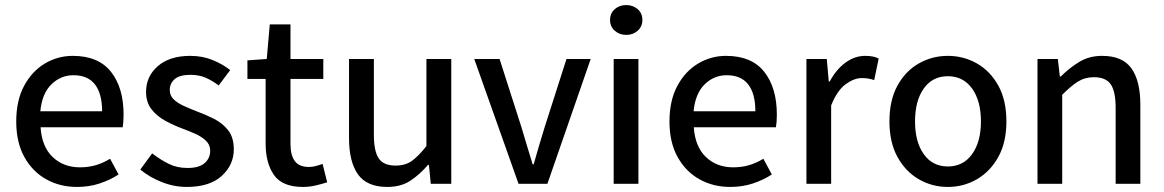

<svg xmlns="http://www.w3.org/2000/svg" viewBox="-20 -719 4552 751"><path d="M280.8 12.2Q214.4 12.2 160.6 -17.8Q106.9 -47.9 75.2 -105Q43.5 -162.1 43.5 -243.7Q43.5 -325.7 74.2 -383.1Q105 -440.4 155.5 -470.5Q206.1 -500.5 264.6 -500.5Q364.7 -500.5 414.1 -438.2Q463.4 -376 463.4 -270Q463.4 -255.9 462.4 -242.9Q461.4 -230 460 -221.2H138.7Q143.6 -145.5 185.8 -105Q228 -64.5 293 -64.5Q326.2 -64.5 355 -73Q383.8 -81.5 410.6 -98.1L443.8 -36.6Q411.1 -15.1 370.1 -1.5Q329.1 12.2 280.8 12.2ZM137.7 -283.7H379.4Q379.4 -353 351.3 -388.9Q323.2 -424.8 267.1 -424.8Q217.8 -424.8 181.2 -389.2Q144.5 -353.5 137.7 -283.7Z M710.4 12.2Q660.2 12.2 612.1 -7.1Q564 -26.4 528.8 -55.7L575.2 -119.1Q607.9 -93.8 640.4 -77.9Q672.9 -62 713.4 -62Q759.3 -62 780.8 -81.3Q802.2 -100.6 802.2 -129.4Q802.2 -152.3 785.9 -168.2Q769.5 -184.1 744.6 -195.3Q719.7 -206.5 692.9 -216.3Q660.2 -228.5 627.4 -246.1Q594.7 -263.7 573 -291Q551.3 -318.4 551.3 -359.4Q551.3 -420.4 597.4 -460.4Q643.6 -500.5 724.1 -500.5Q772 -500.5 811.8 -484.1Q851.6 -467.8 880.4 -444.8L835.4 -384.8Q810.1 -403.8 784.4 -415Q758.8 -426.3 725.1 -426.3Q683.1 -426.3 663.6 -409.7Q644 -393.1 644 -366.7Q644 -345.2 659.2 -330.6Q674.3 -315.9 698.5 -304.9Q722.7 -293.9 749 -283.7Q783.7 -271 817.1 -254.2Q850.6 -237.3 872.6 -209.2Q894.5 -181.2 894.5 -134.8Q894.5 -74.2 847.4 -31Q800.3 12.2 710.4 12.2Z M1165 12.2Q1084 12.2 1051.5 -34.7Q1019 -81.5 1019 -157.2V-410.2H947.8V-482.9L1023.4 -488.3L1035.2 -623.5H1116.2V-488.3H1244.6V-410.2H1116.2V-156.2Q1116.2 -112.3 1133.1 -89.1Q1149.9 -65.9 1189 -65.9Q1201.7 -65.9 1216.3 -69.8Q1231 -73.7 1241.7 -78.1L1259.8 -5.9Q1239.7 0.5 1215.3 6.3Q1190.9 12.2 1165 12.2Z M1495.1 12.2Q1415 12.2 1380.1 -37.1Q1345.2 -86.4 1345.2 -179.2V-488.3H1442.4V-191.9Q1442.4 -127.4 1461.4 -99.4Q1480.5 -71.3 1527.3 -71.3Q1564.9 -71.3 1590.6 -89.4Q1616.2 -107.4 1647.9 -147.5V-488.3H1745.1V0H1665L1657.7 -74.2H1654.3Q1621.1 -35.6 1584.5 -11.7Q1547.9 12.2 1495.1 12.2Z M2008.3 0 1835 -488.3H1934.1L2019.5 -221.7Q2029.8 -186 2041.3 -148.9Q2052.7 -111.8 2063.5 -76.2H2067.4Q2077.1 -111.8 2088.4 -148.9Q2099.6 -186 2110.4 -221.7L2195.8 -488.3H2290.5L2121.1 0Z M2380.4 0V-488.3H2477.1V0ZM2429.7 -582.5Q2402.8 -582.5 2384.5 -598.9Q2366.2 -615.2 2366.2 -640.6Q2366.2 -667 2384.5 -683.1Q2402.8 -699.2 2429.7 -699.2Q2456.1 -699.2 2474.4 -683.1Q2492.7 -667 2492.7 -640.6Q2492.7 -615.2 2474.4 -598.9Q2456.1 -582.5 2429.7 -582.5Z M2835.9 12.2Q2769.5 12.2 2715.8 -17.8Q2662.1 -47.9 2630.4 -105Q2598.6 -162.1 2598.6 -243.7Q2598.6 -325.7 2629.4 -383.1Q2660.2 -440.4 2710.7 -470.5Q2761.2 -500.5 2819.8 -500.5Q2919.9 -500.5 2969.2 -438.2Q3018.6 -376 3018.6 -270Q3018.6 -255.9 3017.6 -242.9Q3016.6 -230 3015.1 -221.2H2693.8Q2698.7 -145.5 2741 -105Q2783.2 -64.5 2848.1 -64.5Q2881.3 -64.5 2910.2 -73Q2939 -81.5 2965.8 -98.1L2999 -36.6Q2966.3 -15.1 2925.3 -1.5Q2884.3 12.2 2835.9 12.2ZM2692.9 -283.7H2934.6Q2934.6 -353 2906.5 -388.9Q2878.4 -424.8 2822.3 -424.8Q2772.9 -424.8 2736.3 -389.2Q2699.7 -353.5 2692.9 -283.7Z M3134.3 0V-488.3H3213.9L3221.7 -400.4H3225.6Q3250.5 -447.3 3286.9 -473.9Q3323.2 -500.5 3363.8 -500.5Q3380.9 -500.5 3393.3 -498Q3405.8 -495.6 3417 -490.2L3399.4 -405.8Q3387.2 -409.7 3376.7 -411.6Q3366.2 -413.6 3350.6 -413.6Q3320.8 -413.6 3287.8 -389.6Q3254.9 -365.7 3231 -306.6V0Z M3687.5 12.2Q3626 12.2 3574 -17.8Q3522 -47.9 3490.5 -105Q3459 -162.1 3459 -244.1Q3459 -327.1 3490.5 -384.3Q3522 -441.4 3574 -470.9Q3626 -500.5 3687.5 -500.5Q3749 -500.5 3801 -470.9Q3853 -441.4 3884.8 -384.3Q3916.5 -327.1 3916.5 -244.1Q3916.5 -162.1 3884.8 -105Q3853 -47.9 3801 -17.8Q3749 12.2 3687.5 12.2ZM3687.5 -67.9Q3747.6 -67.9 3782.2 -116Q3816.9 -164.1 3816.9 -244.1Q3816.9 -324.7 3782.2 -372.8Q3747.6 -420.9 3687.5 -420.9Q3627.4 -420.9 3593.3 -372.8Q3559.1 -324.7 3559.1 -244.1Q3559.1 -164.1 3593.3 -116Q3627.4 -67.9 3687.5 -67.9Z M4038.1 0V-488.3H4117.7L4125.5 -419.9H4129.4Q4163.1 -453.6 4201.9 -477.1Q4240.7 -500.5 4291 -500.5Q4370.6 -500.5 4405.5 -451.7Q4440.4 -402.8 4440.4 -309.6V0H4343.8V-296.9Q4343.8 -361.8 4324.5 -389.4Q4305.2 -417 4258.8 -417Q4223.6 -417 4196 -399.7Q4168.5 -382.3 4134.8 -348.1V0Z"/></svg>

Font: Varta Light SemiBold
Style: Regular
Weight: 600
Version: Version 1.004